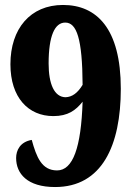

<svg xmlns="http://www.w3.org/2000/svg" viewBox="-20 -744 537 774"><path d="M202 10C391 10 467 -157 467 -386C467 -630 369 -724 234 -724C102 -724 22 -628 22 -485C22 -351 94 -276 195 -276C254 -276 285 -299 313 -334C307 -149 274 -57 210 -57C148 -57 127 -111 108 -180C61 -172 45 -138 45 -107C45 -44 90 10 202 10ZM244 -352C199 -353 176 -405 176 -488C176 -600 201 -653 243 -653C289 -653 312 -589 313 -402C293 -369 271 -353 244 -352Z"/></svg>

Font: Noto Serif Georgian Condensed Black
Style: Regular
Weight: 900
Width: 3
Designer: Monotype Design Team, Akaki Razmadze
Foundry: Google LLC
Version: Version 2.003